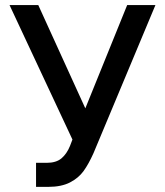

<svg xmlns="http://www.w3.org/2000/svg" viewBox="-20 -727 650 757"><path d="M122.1 -85H164.1Q201.2 -85 222.2 -102.5Q243.2 -120.1 255.9 -151.4L265.6 -176.8L17.6 -707H130.9L316.4 -299.8L481.4 -707H592.8L348.6 -123Q329.6 -80.6 309.8 -53Q290 -25.4 256.1 -7.8Q222.2 9.8 169.9 9.8H122.1Z"/></svg>

Font: Pretendard GOV Medium
Style: Regular
Weight: 500
Designer: Base glyphs from Inter by Rasmus Andersson; Hangeul glyphs from Noto Sans CJK(Source Han Sans) by Jang Soo-young and Kan
Foundry: Kil Hyung-jin
Version: Version 1.309